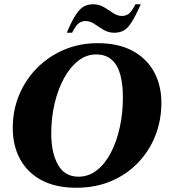

<svg xmlns="http://www.w3.org/2000/svg" viewBox="-20 -873 819 903"><path d="M339 10Q242 10 175.5 -25.5Q109 -61 74.5 -124.5Q40 -188 40 -271Q40 -355 70.5 -427.5Q101 -500 155.5 -554.5Q210 -609 282.5 -639.5Q355 -670 439 -670Q536 -670 602.5 -634.5Q669 -599 704 -535.5Q739 -472 739 -390Q739 -306 710 -233.5Q681 -161 627.5 -106Q574 -51 501 -20.5Q428 10 339 10ZM349 -42Q396 -42 434.5 -71.5Q473 -101 500.5 -153Q528 -205 543 -272.5Q558 -340 558 -416Q558 -476 546 -521Q534 -566 506 -591.5Q478 -617 431 -617Q387 -617 348.5 -587.5Q310 -558 281.5 -506Q253 -454 237 -387Q221 -320 221 -245Q221 -155 252.5 -98.5Q284 -42 349 -42ZM294 -719Q319 -778 338.5 -806.5Q358 -835 377 -844Q396 -853 418 -853Q446 -853 468.5 -839.5Q491 -826 511.5 -812Q532 -798 554 -798Q570 -798 584 -807Q598 -816 617 -853H642Q616 -794 597 -765.5Q578 -737 559 -728Q540 -719 518 -719Q490 -719 467.5 -732.5Q445 -746 424.5 -760Q404 -774 382 -774Q366 -774 352 -765Q338 -756 319 -719Z"/></svg>

Font: Spectral SC ExtraBold
Style: Italic
Weight: 800
Italic angle: -10°
Designer: Jean-Baptiste Levee
Foundry: Production Type
Version: Version 2.001